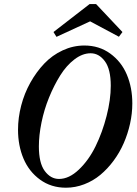

<svg xmlns="http://www.w3.org/2000/svg" viewBox="-20 -897 662 931"><path d="M573.7 -741.7 556.6 -718.8 417 -793.5 253.9 -718.3 239.3 -741.7 414.6 -877.4H445.8ZM299.8 13.2Q228 13.2 174.3 -25.9Q120.6 -64.9 94 -127.9Q67.4 -190.9 67.4 -267.6Q67.4 -326.2 82.8 -385.3Q98.1 -444.3 127.2 -496.3Q156.2 -548.3 194.8 -588.9Q233.4 -629.4 283.9 -652.8Q334.5 -676.3 389.2 -676.3Q460.9 -676.3 514.6 -637.2Q568.4 -598.1 595 -535.2Q621.6 -472.2 621.6 -395.5Q621.6 -346.7 610.6 -297.1Q599.6 -247.6 579.8 -202.4Q560.1 -157.2 530.8 -117.7Q501.5 -78.1 466.6 -49.1Q431.6 -20 388.4 -3.4Q345.2 13.2 299.8 13.2ZM266.1 -29.3Q314.9 -29.3 362.5 -74.7Q410.2 -120.1 443.4 -187.7Q476.6 -255.4 496.8 -334.5Q517.1 -413.6 517.1 -481Q517.1 -561.5 488.5 -600.1Q460 -638.7 419.4 -638.7Q379.9 -638.7 341.1 -609.1Q302.2 -579.6 272 -531.2Q241.7 -482.9 217.8 -424.1Q193.8 -365.2 181.2 -303Q168.5 -240.7 168.5 -187Q168.5 -106.4 197 -67.9Q225.6 -29.3 266.1 -29.3Z"/></svg>

Font: Elstob 10pt SemiBold
Style: Italic
Weight: 600
Italic angle: -20°
Designer: Peter S. Baker
Version: Version 1.015